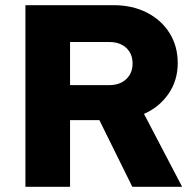

<svg xmlns="http://www.w3.org/2000/svg" viewBox="-20 -720 743 740"><path d="M78 0V-700H418Q490 -700 546 -671.5Q602 -643 633.5 -592.5Q665 -542 665 -477Q665 -410 629.5 -358.5Q594 -307 535 -281L682 0H490L363 -257H250V0ZM250 -392H402Q442 -392 466.5 -415Q491 -438 491 -475Q491 -513 466.5 -535.5Q442 -558 402 -558H250Z"/></svg>

Font: Red Hat Text VF
Style: Regular
Weight: 300
Designer: Pentagram, MCKL
Foundry: Pentagram, MCKL
Version: Version 1.023